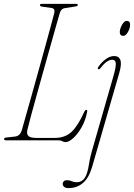

<svg xmlns="http://www.w3.org/2000/svg" viewBox="-20 -720 688 985"><path d="M280.5 0H11Q1 0 1 -6.5Q1 -13.5 12.5 -14.5L57.5 -19.5Q83 -22.5 92 -52.5Q100 -81 113.5 -128.8Q127 -176.5 143.5 -235Q160 -293.5 177.2 -355.8Q194.5 -418 210.5 -476Q226.5 -534 239 -580.2Q251.5 -626.5 258.5 -653.5Q263.5 -676 245 -679L195.5 -686Q185 -687.5 185 -694Q185 -700 194 -700H372.5Q379 -700 379 -695Q379 -688.5 368 -687L314 -678.5Q292.5 -676 285.5 -649.5Q278 -623.5 265 -577.5Q252 -531.5 235.8 -473.8Q219.5 -416 202.2 -354.2Q185 -292.5 168.8 -234.2Q152.5 -176 139.8 -128.8Q127 -81.5 120.5 -54Q115.5 -33 125.5 -22.8Q135.5 -12.5 165.5 -12.5H261.5Q314 -12.5 347 -43.5Q380 -74.5 412 -145.5Q417 -156.5 422.5 -156.5Q430 -156.5 426.5 -144Q418.5 -102 398.8 -67.2Q379 -32.5 356.2 -11.8Q333.5 9 317 9Q307 9 299.8 4.5Q292.5 0 280.5 0ZM612 -536Q594.5 -536 594.5 -556.5Q594.5 -566 599.5 -579.2Q604.5 -592.5 612.8 -602.8Q621 -613 630.5 -613Q647.5 -613 647.5 -592.5Q647.5 -576 636.5 -556Q625.5 -536 612 -536ZM592.5 -348 452.5 136.5Q436 193 405.2 219Q374.5 245 331.5 245Q316.5 245 309 238.5Q301.5 232 301.5 223.5Q301.5 216.5 306.8 210.5Q312 204.5 324 204.5Q337.5 204.5 348.2 209.8Q359 215 373.5 215Q391 215 404.8 203.8Q418.5 192.5 426.5 167Q433 147 437.2 118.2Q441.5 89.5 451 56.5L562.5 -331.5Q575.5 -377.5 574 -395.5Q572.5 -413.5 555.5 -413.5Q543.5 -413.5 529 -404.2Q514.5 -395 496 -371Q489.5 -362 483.5 -365.5Q479 -369 485 -377.5Q502.5 -402.5 523.8 -417.5Q545 -432.5 566 -432.5Q589.5 -432.5 597.2 -412.8Q605 -393 592.5 -348Z"/></svg>

Font: Fraunces 144pt Soft Thin
Style: Italic
Weight: 100
Italic angle: -16°
Version: Version 1.000;[0bf87f6ff]